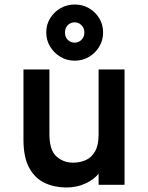

<svg xmlns="http://www.w3.org/2000/svg" viewBox="-20 -819 656 851"><path d="M274 12Q222 12 178.8 -8Q135.5 -28 109.8 -74.5Q84 -121 84 -200V-511H199V-225Q199 -154 229.8 -126Q260.5 -98 304 -98Q334 -98 359.8 -109.2Q385.5 -120.5 401.2 -147.8Q417 -175 417 -223V-511H532V0H417V-49Q396 -23 358.2 -5.5Q320.5 12 274 12ZM311.2 -550Q276.5 -550 248 -567Q219.5 -584 202.2 -612.2Q185 -640.5 185 -675.2Q185 -710 202.2 -738Q219.5 -766 248 -782.5Q276.5 -799 311.2 -799Q346 -799 374.4 -782.6Q402.9 -766.2 419.9 -738.1Q437 -710 437 -675.2Q437 -640.5 419.9 -612.2Q402.9 -583.8 374.4 -566.9Q346 -550 311.2 -550ZM311 -630Q328.5 -630 341.2 -642.7Q354 -655.4 354 -674.9Q354 -694.5 341.2 -707.2Q328.5 -720 311 -720Q292.5 -720 280.2 -707.2Q268 -694.5 268 -674.9Q268 -655.4 280.2 -642.7Q292.5 -630 311 -630Z"/></svg>

Font: Overpass Mono Light
Style: Regular
Weight: 300
Monospace: yes
Designer: Delve Withrington, Dave Bailey
Foundry: Delve Fonts LLC
Version: Version 4.000